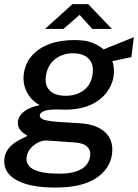

<svg xmlns="http://www.w3.org/2000/svg" viewBox="-29 -714 652 906"><path d="M232 171Q108.5 171 46 134.2Q-16.5 97.5 -8 32.5Q-4 6 10.8 -12.5Q25.5 -31 44.5 -43Q63.5 -55 79.2 -62.2Q95 -69.5 100.5 -73Q94 -77.5 82.2 -85.5Q70.5 -93.5 61.8 -107.8Q53 -122 56 -144Q59.5 -167.5 84.2 -187.5Q109 -207.5 158 -218Q117 -241 97 -281Q77 -321 83.5 -366.5Q90 -414 120.2 -449.8Q150.5 -485.5 201.8 -505.2Q253 -525 323 -525Q373.5 -525 404.8 -513Q436 -501 460 -481Q470.5 -485.5 489 -492.8Q507.5 -500 529 -508.8Q550.5 -517.5 570.2 -525.5Q590 -533.5 602.5 -538.5L591 -444.5L501.5 -425.5Q512 -392 507.5 -357.5Q501.5 -313.5 473.5 -276.8Q445.5 -240 396.2 -218.2Q347 -196.5 277 -196.5Q269 -196.5 258 -197Q247 -197.5 241.5 -197.5Q196 -197.5 177.8 -189.5Q159.5 -181.5 158.5 -170Q158.5 -155.5 178.2 -149Q198 -142.5 242 -139Q261 -137.5 288.2 -136.2Q315.5 -135 347 -132.5Q430 -127 469 -88.2Q508 -49.5 499.5 14Q490 83.5 423.5 127.2Q357 171 232 171ZM251 105.5Q317.5 105.5 354.2 84.2Q391 63 396.5 22Q400 -5 382 -22.2Q364 -39.5 321.5 -42L192 -51Q172.5 -52 151.2 -41.8Q130 -31.5 114.8 -13.2Q99.5 5 96.5 28Q91.5 65 129 85.2Q166.5 105.5 251 105.5ZM281.5 -262Q332 -262 366.8 -288.5Q401.5 -315 408 -364.5Q414.5 -412 389.2 -437.2Q364 -462.5 316 -462.5Q265.5 -462.5 230 -434Q194.5 -405.5 187.5 -355Q181.5 -311 206 -286.5Q230.5 -262 281.5 -262ZM183.5 -577.5 313 -694.5H387L499 -577.5H406.5L346.5 -644L270.5 -577.5Z"/></svg>

Font: Public Sans Thin Medium
Style: Italic
Weight: 500
Italic angle: -8°
Version: Version 2.001